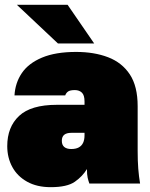

<svg xmlns="http://www.w3.org/2000/svg" viewBox="-20 -760 620 795"><path d="M190 15Q133 15 92.5 -7.5Q52 -30 31 -68.5Q10 -107 10 -155Q10 -234 59 -280Q108 -326 215 -326H330V-340Q330 -366 319 -376.5Q308 -387 290 -387Q271 -387 262.5 -381.5Q254 -376 250 -365H40Q43 -417 70.5 -457.5Q98 -498 154 -521.5Q210 -545 295 -545Q370 -545 427.5 -523Q485 -501 517.5 -452Q550 -403 550 -320V-135Q550 -93 552.5 -61.5Q555 -30 560 0H350Q346 -11 343 -24Q340 -37 340 -60Q322 -30 290 -7.5Q258 15 190 15ZM275 -143Q294 -143 306 -149.5Q318 -156 324 -168.5Q330 -181 330 -200V-210H275Q256 -210 246 -202Q236 -194 236 -177Q236 -160 246 -151.5Q256 -143 275 -143ZM220 -580 50 -740H260L370 -580Z"/></svg>

Font: Golos Text Black
Style: Regular
Weight: 900
Designer: A.Korolkova, Vitaly Kuzmin
Foundry: ParaType Ltd
Version: Version 2.004